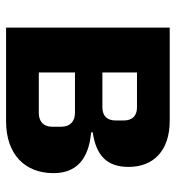

<svg xmlns="http://www.w3.org/2000/svg" viewBox="6 -570 565 616"><g transform="rotate(90 288.0 -262.5)"><path d="M69 -525H368C464 -525 516 -473 516 -393C516 -325 481 -289 405 -278V-273C492 -265 536 -225 536 -152C536 -59 474 0 370 0H69ZM343 -105C370 -105 387 -120 387 -147V-178C387 -205 370 -221 343 -221H213V-105ZM325 -309C352 -309 367 -324 367 -351V-378C367 -405 352 -420 325 -420H213V-309Z"/></g></svg>

Font: Plexus Sans Bold
Style: Regular
Weight: 700
Version: Version 2.001;PS 002.001;hotconv 1.0.70;makeotf.lib2.5.58329